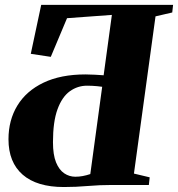

<svg xmlns="http://www.w3.org/2000/svg" viewBox="-20 -763 734 792"><path d="M243.5 8.5Q132 8.5 73.5 -42.5Q15 -93.5 15 -188.5Q15 -267.5 51.8 -327.8Q88.5 -388 159.5 -422Q230.5 -456 333 -456Q351 -456 371.2 -454.8Q391.5 -453.5 407.5 -452.5L441.5 -701.5L256.5 -688L189.5 -528.5L107 -541L150 -743H694L690.5 -711.5L621.5 -695.5L532.5 -47L597.5 -31.5L594 0H442Q391.5 0 342.5 4.2Q293.5 8.5 243.5 8.5ZM290.5 -34Q306.5 -34 321.2 -36.8Q336 -39.5 352.5 -45L401.5 -405Q391.5 -406.5 381 -407.5Q370.5 -408.5 360 -409Q349.5 -409.5 339 -409.5Q300 -409.5 268 -386.5Q236 -363.5 217.2 -312.2Q198.5 -261 198.5 -176.5Q198.5 -124.5 211.2 -93.2Q224 -62 245 -48Q266 -34 290.5 -34Z"/></svg>

Font: Merriweather 96pt Black
Style: Italic
Weight: 900
Italic angle: -7.8°
Version: Version 2.101